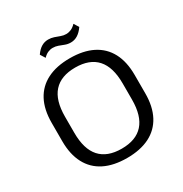

<svg xmlns="http://www.w3.org/2000/svg" viewBox="-200 -1034 1139 1194"><g transform="rotate(-30 369.0 -437.0)"><path d="M369 8Q273 8 206.5 -25.5Q140 -59 105.5 -124.5Q71 -190 71 -284V-416Q71 -511 105.5 -576Q140 -641 206.5 -674.5Q273 -708 369 -708Q465 -708 531.5 -674.5Q598 -641 632.5 -576Q667 -511 667 -416V-284Q667 -190 632.5 -124.5Q598 -59 531.5 -25.5Q465 8 369 8ZM369 -59Q472 -59 524 -117Q576 -175 576 -292V-408Q576 -525 524 -583Q472 -641 369 -641Q266 -641 214 -583Q162 -525 162 -408V-292Q162 -175 214 -117Q266 -59 369 -59ZM219 -820Q239 -849 261.5 -862.5Q284 -876 310 -876Q332 -876 351 -869.5Q370 -863 388.5 -856Q407 -849 426 -849Q444 -849 461.5 -856.5Q479 -864 496 -882L518 -847Q498 -818 475 -803.5Q452 -789 425 -789Q403 -789 384 -796.5Q365 -804 347 -810.5Q329 -817 309 -817Q291 -817 274 -809.5Q257 -802 241 -785Z"/></g></svg>

Font: Pathway Extreme 72pt Medium
Style: Regular
Weight: 500
Designer: Eduardo Rodriguez Tunni
Foundry: Eduardo Rodriguez Tunni
Version: Version 1.001;gftools[0.9.26]